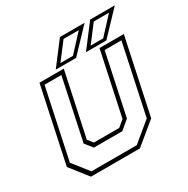

<svg xmlns="http://www.w3.org/2000/svg" viewBox="-157 -828 949 968"><g transform="rotate(-30 318.0 -344.0)"><path d="M100.5 0 19.5 -103 112.5 -540H254L175.5 -172L199.5 -141.5H346.5L383.5 -172L462 -540H603.5L510.5 -103L385.5 0ZM116 -22H380L491 -114L577 -518.5H479.5L404 -163L352 -119.5H186.5L152 -163L227.5 -518.5H129.5L43.5 -114ZM392.5 -556 493 -688H636.5L511 -556ZM253.5 -573H326.5L416.5 -670.5H328ZM216.5 -556 317 -688H460.5L335 -556ZM429.5 -573H502.5L592.5 -670.5H504Z"/></g></svg>

Font: Tourney Thin ExtraLight
Style: Italic
Weight: 250
Italic angle: -12°
Version: Version 1.015